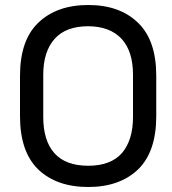

<svg xmlns="http://www.w3.org/2000/svg" viewBox="-20 -734 689 768"><path d="M132 -57Q60 -128 60 -269V-431Q60 -572 132 -642Q206 -714 333 -714Q460 -714 533 -642Q605 -572 605 -431V-269Q605 -128 533 -57Q459 14 333 14Q206 14 132 -57ZM197 -122Q242 -71 333 -71Q423 -71 468 -122Q512 -174 512 -266V-435Q512 -528 467 -578Q420 -629 332 -629Q243 -629 198 -578Q153 -527 153 -435V-266Q153 -172 197 -122Z"/></svg>

Font: Rilu
Style: Bold
Weight: 500
Designer: Alí Sinisterra
Foundry: Alí Sinisterra
Version: ""